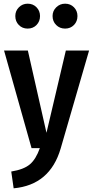

<svg xmlns="http://www.w3.org/2000/svg" viewBox="-20 -803 505 1041"><path d="M130 -783Q159 -783 178 -763.5Q197 -744 197 -716Q197 -687 178 -667.5Q159 -648 130 -648Q101 -648 82 -667.5Q63 -687 63 -716Q63 -744 82.5 -763.5Q102 -783 130 -783ZM333 -783Q362 -783 381 -763.5Q400 -744 400 -716Q400 -687 381 -667.5Q362 -648 333 -648Q304 -648 284.5 -667.5Q265 -687 265 -716Q265 -744 285 -763.5Q305 -783 333 -783ZM463 -529 309 2Q251 200 54 218L41 127Q109 116 142 88Q175 60 196 0H151L2 -529H131L232 -83L337 -529Z"/></svg>

Font: Fira Sans Condensed Medium
Style: Regular
Weight: 500
Width: 3
Designer: Carrois Corporate & Edenspiekermann AG
Foundry: Carrois Corporate GbR & Edenspiekermann AG
Version: Version 4.203;PS 004.203;hotconv 1.0.88;makeotf.lib2.5.64775